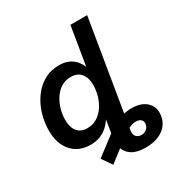

<svg xmlns="http://www.w3.org/2000/svg" viewBox="-209 -883 1179 1242"><g transform="rotate(-30 380.0 -262.0)"><path d="M521.5 204.1Q457 204.1 420.9 181.6Q384.8 159.2 372.8 120.6Q360.8 82 368.7 34.2L392.6 -109.9H517.6L489.7 59.1Q484.9 88.9 499.3 104.2Q513.7 119.6 537.6 119.6Q559.1 119.6 575.2 106.7Q591.3 93.8 594.7 73.2Q598.1 54.7 588.1 41.7Q578.1 28.8 555.2 26.4Q539.6 24.4 523.4 28.6Q507.3 32.7 488.3 43Q469.2 53.2 444.3 70.3L282.2 195.3L230.5 120.1L380.4 6.3Q420.4 -24.9 469.2 -43.9Q518.1 -63 564.9 -63Q640.1 -63 679.2 -23.9Q718.3 15.1 708 76.7Q698.7 135.3 649.4 169.7Q600.1 204.1 521.5 204.1ZM221.7 10.3Q134.3 10.3 83 -47.1Q31.7 -104.5 31.7 -203.6Q31.7 -265.6 49.6 -325.2Q67.4 -384.8 101.8 -432.9Q136.2 -481 185.8 -509.5Q235.4 -538.1 297.9 -538.1Q339.8 -538.1 369.1 -524.9Q398.4 -511.7 417 -490.2Q435.5 -468.8 445.3 -443.8H447.8L494.6 -727.5H619.6L499.5 0H376.5L390.1 -80.6H386.2Q368.7 -53.7 345 -33.2Q321.3 -12.7 290.5 -1.2Q259.8 10.3 221.7 10.3ZM256.3 -93.3Q297.4 -93.3 329.3 -113Q361.3 -132.8 383.3 -165.8Q405.3 -198.7 416.7 -238.3Q428.2 -277.8 428.2 -317.4Q428.2 -372.1 402.1 -403.3Q376 -434.6 326.7 -434.6Q285.6 -434.6 254.2 -414.6Q222.7 -394.5 201.2 -361.6Q179.7 -328.6 168.7 -289.1Q157.7 -249.5 157.7 -209.5Q157.7 -154.8 183.1 -124Q208.5 -93.3 256.3 -93.3Z"/></g></svg>

Font: Inter 24pt SemiBold
Style: Italic
Weight: 600
Italic angle: -9.3988°
Designer: Rasmus Andersson
Foundry: rsms
Version: Version 4.001;git-66647c0bb